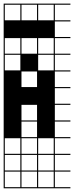

<svg xmlns="http://www.w3.org/2000/svg" viewBox="-20 -747 404 1046"><path d="M363.6 278.8H0V187.9H6.1V272.7H90.9V187.9H0V-727.3H363.6V-721.2H278.8V-636.4H363.6V-630.3H278.8V-545.5H363.6V-539.4H278.8V-454.5H363.6V-448.5H278.8V-363.6H363.6V-357.6H278.8V-272.7H363.6V-266.7H278.8V-181.8H363.6V-175.8H278.8V-90.9H363.6V-84.8H278.8V0H363.6V6.1H278.8V90.9H363.6V97H278.8V181.8H363.6V187.9H278.8V272.7H363.6ZM187.9 -636.4H272.7V-721.2H187.9ZM6.1 -636.4H90.9V-721.2H6.1ZM97 -636.4H181.8V-721.2H97ZM187.9 -545.5H272.7V-630.3H187.9ZM6.1 -545.5H90.9V-630.3H6.1ZM97 -545.5H181.8V-630.3H97ZM187.9 -454.5H272.7V-539.4H187.9ZM6.1 -454.5H90.9V-539.4H6.1ZM97 -454.5H181.8V-539.4H97ZM187.9 -363.6H272.7V-448.5H187.9ZM6.1 -363.6H90.9V-448.5H6.1ZM97 -272.7H181.8V-357.6H97ZM97 -90.9H181.8V-175.8H97ZM97 0H181.8V-84.8H97ZM187.9 90.9H272.7V6.1H187.9ZM97 90.9H181.8V6.1H97ZM6.1 90.9H90.9V6.1H6.1ZM97 181.8H181.8V97H97ZM6.1 181.8H90.9V97H6.1ZM272.7 97H187.9V181.8H272.7ZM181.8 272.7V187.9H97V272.7ZM272.7 272.7V187.9H187.9V272.7ZM0 -636.4H90.9V-545.5H0ZM90.9 -636.4H181.8V-545.5H90.9ZM181.8 -636.4H272.7V-545.5H181.8Z"/></svg>

Font: Micro 5 Charted
Style: Regular
Weight: 400
Designer: Sarah Cadigan-Fried
Version: Version 1.000; ttfautohint (v1.8.4.7-5d5b)